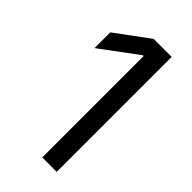

<svg xmlns="http://www.w3.org/2000/svg" viewBox="-226 -794 859 859"><g transform="rotate(45 203.5 -364.0)"><path d="M318.8 -727.5V0H227.5V-641.6H222.7L46.9 -511.2V-610.8L205.1 -727.5Z"/></g></svg>

Font: Inter-Regular
Style: Regular
Weight: 400
Designer: Rasmus Andersson
Foundry: rsms
Version: Version 4.000;git-a52131595